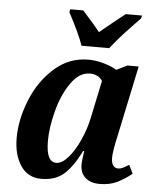

<svg xmlns="http://www.w3.org/2000/svg" viewBox="-54 -813 718 869"><g transform="rotate(5 304.5 -378.0)"><path d="M39 -165Q39 -248 74.5 -337Q110 -426 177 -486Q244 -546 332 -546Q366 -546 402.5 -535.5Q439 -525 461 -511L510 -535H561L495 -222Q477 -143 477 -114Q477 -91 485 -79Q493 -67 508 -67Q519 -67 528.5 -71.5Q538 -76 557 -88L576 -49Q544 -23 510 -6.5Q476 10 431 10Q390 10 366 -11Q342 -32 342 -70Q342 -92 349 -132H344Q307 -58 268 -24Q229 10 166 10Q105 10 72 -39Q39 -88 39 -165ZM366 -288 401 -455Q393 -469 378 -476.5Q363 -484 345 -484Q296 -484 258.5 -430.5Q221 -377 201 -301Q181 -225 181 -164Q181 -68 227 -68Q253 -68 281 -100Q309 -132 332 -183Q355 -234 366 -288ZM227 -753 230 -766H289Q346 -703 368 -674Q453 -744 482 -766H556L553 -753Q547 -747 500 -697.5Q453 -648 421 -606H295Q279 -655 227 -753Z"/></g></svg>

Font: Noto Serif Narrow
Style: Bold Italic
Weight: 700
Width: 4
Italic angle: -12°
Designer: Monotype Design Team
Foundry: Monotype Imaging Inc.
Version: Version 1.001